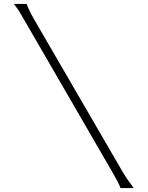

<svg xmlns="http://www.w3.org/2000/svg" viewBox="-20 -766 745 969"><path d="M655 183C635 156 618 134 597 98C456 -144 316 -387 175 -629C136 -696 133 -701 114 -746H50C59 -735 67 -723 75 -712C82 -700 100 -670 128 -621L549 106C570 143 580 160 588 183Z"/></svg>

Font: Coconat
Style: Bold
Weight: 900
Width: 8
Designer: Sara Lavazza
Foundry: Collletttivo
Version: Version 1.000;Glyphs 3.2 (3217)